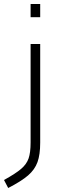

<svg xmlns="http://www.w3.org/2000/svg" viewBox="-76 -720 298 960"><path d="M0 0ZM-56 180Q2 148 29.5 124.5Q57 101 67 72Q77 43 77 -8V-500H125V-7Q125 53 111.5 90.5Q98 128 64.5 157Q31 186 -35 220ZM77 -700H125V-634H77Z"/></svg>

Font: Cairo Light
Style: Regular
Weight: 300
Designer: Mohamed Gaber, the designers of Titillium
Foundry: Kief Type Foundry
Version: Version 2.009; ttfautohint (v1.5.33-1714) -l 8 -r 50 -G 200 